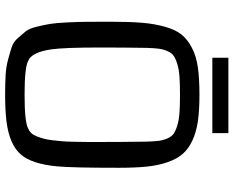

<svg xmlns="http://www.w3.org/2000/svg" viewBox="-100 -790 903 742"><g transform="rotate(90 351.0 -419.5)"><path d="M64.5 0ZM346.7 11.7Q304.2 11.7 271.2 9.8Q238.3 7.8 210.4 0.2Q182.6 -7.3 162.8 -13.7Q143.1 -20 127.2 -37.8Q111.3 -55.7 101.1 -68.6Q90.8 -81.5 83.5 -111.6Q76.2 -141.6 72.8 -162.8Q69.3 -184.1 67.1 -228.5Q64.9 -272.9 64.7 -304.7Q64.5 -336.4 64.5 -396.5Q64.5 -468.8 68.4 -516.6Q72.3 -564.5 83.7 -605.5Q95.2 -646.5 114 -669.9Q132.8 -693.4 165.3 -710.2Q197.8 -727.1 241 -733.2Q284.2 -739.3 346.7 -739.3Q405.8 -739.3 447.8 -733.4Q489.7 -727.5 522.2 -712.6Q554.7 -697.8 574.5 -675.5Q594.2 -653.3 606.9 -617.2Q619.6 -581.1 624.3 -536.4Q628.9 -491.7 628.9 -427.7Q628.9 -247.1 623.5 -189.9Q614.3 -92.3 578.6 -50.3Q541 -5.4 450.7 6.3Q407.7 11.7 346.7 11.7ZM165.5 -535.6Q164.1 -445.3 164.1 -354Q164.1 -216.3 171.4 -165.5Q183.1 -89.4 215.8 -77.6Q240.2 -63.5 346.7 -63.5Q453.1 -63.5 477.5 -77.6Q486.8 -81.1 494.4 -88.9Q502 -96.7 507.1 -109.9Q512.2 -123 516.1 -136.5Q520 -149.9 522.5 -170.9Q524.9 -191.9 526.4 -208.7Q527.8 -225.6 528.3 -251.7Q528.8 -277.8 529.1 -294.9Q529.3 -312 529.3 -340.3Q529.3 -439 527.8 -535.6Q526.9 -564.9 524.7 -582Q522.5 -599.1 515.4 -615.5Q508.3 -631.8 497.1 -639.6Q485.8 -647.5 465.1 -653.8Q444.3 -660.2 416.5 -662.1Q388.7 -664.1 346.7 -664.1Q304.7 -664.1 276.9 -662.1Q249 -660.2 228.3 -653.8Q207.5 -647.5 196.3 -639.6Q185.1 -631.8 178 -615.5Q170.9 -599.1 168.7 -582Q166.5 -564.9 165.5 -535.6ZM203.6 -851.1H495.1V-789.1H203.6Z"/></g></svg>

Font: Coda
Style: Regular
Weight: 400
Designer: vernon adams
Foundry: vernon adams
Version: Version 2.001; ttfautohint (v0.8) -r 50 -G 200 -x